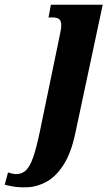

<svg xmlns="http://www.w3.org/2000/svg" viewBox="-143 -556 461 815"><path d="M-25 239Q-55 240 -75.5 237.5Q-96 235 -123 228L-109 176Q-104 178 -93 180.5Q-82 183 -74 183Q-50 183 -33 167Q-16 151 -2.5 112.5Q11 74 25 8L108 -393Q111 -409 114 -423Q117 -437 117 -448Q117 -467 108.5 -474.5Q100 -482 79 -482H63L73 -536H293L177 8Q159 94 126.5 144Q94 194 54.5 215.5Q15 237 -25 239Z"/></svg>

Font: Noto Serif ExtraCondensed ExtraBold
Style: Italic
Weight: 800
Width: 2
Italic angle: -12°
Designer: Monotype Design Team
Foundry: Monotype Imaging Inc.
Version: Version 2.013